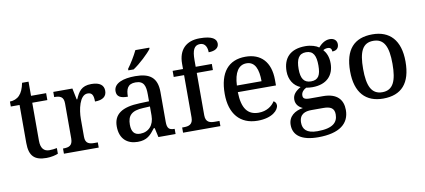

<svg xmlns="http://www.w3.org/2000/svg" viewBox="-84 -1086 3630 1641"><g transform="rotate(-10 1730.5 -265.5)"><path d="M244 10C284 10 326 0 345 -9V-58C324 -54 303 -51 279 -51C232 -51 205 -81 205 -146V-476H336V-536H205V-659H149C139 -610 125 -577 103 -554C82 -531 49 -519 19 -519V-476H95V-146C95 -30 143 10 244 10Z M396 0H698V-45H669C626 -45 590 -53 590 -112V-268C590 -345 614 -472 684 -472C723 -472 735 -448 735 -393C806 -393 837 -422 837 -469C837 -517 803 -546 729 -546C643 -546 616 -501 589 -438H584L564 -536H398V-491H401C445 -491 480 -482 480 -423V-117C480 -54 445 -45 400 -45H396Z M1062 -619V-606H1108C1164 -642 1247 -721 1272 -756V-766H1151C1130 -721 1091 -657 1062 -619ZM1036 10C1117 10 1148 -26 1190 -81H1198L1216 0H1365V-45H1362C1317 -45 1300 -61 1300 -117V-375C1300 -501 1237 -547 1110 -547C1007 -547 923 -519 923 -449C923 -402 955 -385 1019 -385C1019 -449 1034 -494 1104 -494C1178 -494 1190 -446 1190 -373V-315L1107 -312C955 -307 881 -257 881 -151C881 -41 947 10 1036 10ZM1068 -55C1017 -55 994 -86 994 -146C994 -223 1028 -263 1132 -267L1190 -270V-191C1190 -108 1142 -55 1068 -55Z M1430 0H1754V-45H1713C1672 -45 1634 -54 1634 -115V-483H1774V-536H1634V-594C1634 -679 1652 -721 1704 -721C1751 -721 1765 -677 1765 -639C1822 -639 1854 -662 1854 -699C1854 -739 1820 -770 1709 -770C1591 -770 1524 -703 1524 -582V-536H1434V-483H1524V-115C1524 -54 1486 -45 1445 -45H1430Z M2077 10C2203 10 2261 -50 2261 -93C2261 -112 2249 -125 2238 -130C2214 -91 2166 -56 2097 -56C2003 -56 1954 -117 1951 -260H2282V-307C2282 -465 2200 -547 2067 -547C1920 -547 1838 -451 1838 -264C1838 -91 1925 10 2077 10ZM2167 -317H1953C1958 -429 1997 -490 2066 -490C2140 -490 2167 -421 2167 -317Z M2562 239C2748 239 2834 167 2834 50C2834 -38 2785 -100 2662 -100H2548C2500 -100 2489 -113 2489 -136C2489 -164 2509 -184 2533 -196C2546 -193 2571 -191 2587 -191C2714 -191 2775 -264 2775 -365C2775 -422 2757 -459 2733 -487C2745 -494 2757 -498 2774 -498C2799 -498 2807 -481 2807 -462C2848 -462 2864 -487 2864 -516C2864 -545 2844 -570 2803 -570C2758 -570 2724 -539 2703 -515C2681 -532 2636 -547 2587 -547C2455 -547 2392 -477 2392 -362C2392 -291 2428 -233 2487 -210C2439 -182 2415 -154 2415 -113C2415 -69 2445 -43 2475 -30C2405 -19 2347 20 2347 95C2347 186 2418 239 2562 239ZM2584 -242C2522 -242 2497 -283 2497 -364C2497 -449 2521 -495 2583 -495C2647 -495 2669 -451 2669 -365C2669 -282 2648 -242 2584 -242ZM2564 187C2469 187 2438 147 2438 91C2438 16 2491 0 2543 0H2646C2708 0 2742 17 2742 72C2742 140 2700 187 2564 187Z M3166 10C3325 10 3408 -81 3408 -269C3408 -456 3317 -547 3169 -547C3009 -547 2927 -456 2927 -269C2927 -81 3017 10 3166 10ZM3168 -45C3074 -45 3040 -122 3040 -269C3040 -417 3073 -491 3167 -491C3261 -491 3295 -417 3295 -269C3295 -122 3262 -45 3168 -45Z"/></g></svg>

Font: Noto Serif Telugu Medium
Style: Regular
Weight: 500
Designer: Jelle Bosma - Monotype Design Team
Foundry: Monotype Imaging Inc.
Version: Version 2.005